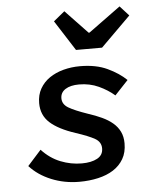

<svg xmlns="http://www.w3.org/2000/svg" viewBox="-54 -800 708 859"><g transform="rotate(-5 300.0 -371.0)"><path d="M268 12Q201 12 142.5 -12Q84 -36 46 -78L107 -146Q144 -106 190.5 -87.5Q237 -69 286 -69Q329 -69 355.5 -83.5Q382 -98 382 -128Q382 -157 355 -172.5Q328 -188 270 -207Q194 -232 156.5 -266Q119 -300 119 -354Q119 -391 135 -419Q151 -447 178 -465.5Q205 -484 240.5 -493.5Q276 -503 315 -503Q387 -503 438 -479Q489 -455 522 -423L462 -359Q432 -385 392 -403.5Q352 -422 304 -422Q265 -422 242.5 -407.5Q220 -393 220 -367Q220 -340 247 -324Q274 -308 332 -288Q366 -277 394 -264Q422 -251 442 -234Q462 -217 473 -194.5Q484 -172 484 -142Q484 -101 467 -72Q450 -43 421 -24.5Q392 -6 352.5 3Q313 12 268 12ZM304 -577 217 -713 267 -754 367 -649H371L515 -754L555 -710L421 -577Z"/></g></svg>

Font: Source Code Pro Semibold
Style: Italic
Weight: 600
Italic angle: -11°
Monospace: yes
Designer: Paul D. Hunt, Teo Tuominen
Foundry: Adobe Systems Incorporated
Version: Version 1.050;PS 1.000;hotconv 16.6.51;makeotf.lib2.5.65220